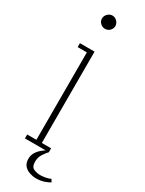

<svg xmlns="http://www.w3.org/2000/svg" viewBox="-225 -745 689 914"><g transform="rotate(30 120.0 -288.0)"><path d="M94 -642Q79.5 -642 68.2 -652.5Q57 -663 57 -677.5Q57 -692.5 68.2 -703.8Q79.5 -715 94 -715Q108.5 -715 119.5 -703.8Q130.5 -692.5 130.5 -677.5Q130.5 -668 125.2 -659.8Q120 -651.5 111.8 -646.8Q103.5 -642 94 -642ZM25 0V-21.5H75.5V-502H25V-523.5H105.5V-21.5H156.5V0ZM165 138.5Q148 138.5 129.8 132.5Q111.5 126.5 99.5 112.8Q87.5 99 87.5 75.5Q87.5 55 97.5 39.5Q107.5 24 121.8 12.5Q136 1 148 -6L156.5 0Q147 9.5 134.5 28.5Q122 47.5 122 71.5Q122 100 139.2 107.5Q156.5 115 175.5 115Q187.5 115 204 112Q220.5 109 230.5 103.5L239.5 117.5Q229.5 125 209 131.8Q188.5 138.5 165 138.5Z"/></g></svg>

Font: Imbue 48pt Thin
Style: Regular
Weight: 250
Designer: Tyler Finck
Foundry: Etcetera Type Company
Version: Version 1.102